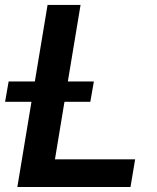

<svg xmlns="http://www.w3.org/2000/svg" viewBox="-43 -747 629 767"><path d="M176.5 -110.4 214.5 -340.2H317.8L332 -421.5H228L278.8 -727.3H147L96.2 -421.5H-8.5L-22.7 -340.2H82.7L26.3 0H478.3L496.8 -110.4Z"/></svg>

Font: TID UI Semi Bold
Style: Italic
Weight: 600
Italic angle: -9.39999°
Designer: The TID Project Authors
Foundry: Bakken & Bæck
Version: Version 1.001;hotconv 1.0.109;makeotfexe 2.5.65596